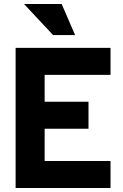

<svg xmlns="http://www.w3.org/2000/svg" viewBox="-20 -939 613 959"><path d="M288 -919 355 -764H245L100 -919ZM58 -700H532V-565H203V-431H422V-296H203V-135H532V0H58Z"/></svg>

Font: Haskoy ExtraBold
Style: Regular
Weight: 800
Designer: Ertekin Erdin
Foundry: Ertekin Erdin
Version: Version 2.000; ttfautohint (v1.8.4.7-5d5b)